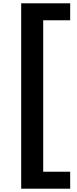

<svg xmlns="http://www.w3.org/2000/svg" viewBox="-20 -880 465 1160"><path d="M108 260H404V157.5H241V-757.5H404V-860H108Z"/></svg>

Font: Spartan
Style: Bold
Weight: 700
Designer: Matt Bailey, Mirko Velimirovic
Foundry: Matt Bailey
Version: Version 1.003; ttfautohint (v1.8.3)